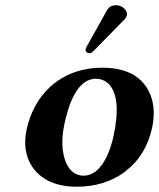

<svg xmlns="http://www.w3.org/2000/svg" viewBox="-20 -702 606 732"><path d="M420.9 -682.1Q445.3 -682.1 459.5 -662.6Q465.3 -652.8 463.9 -644Q460.9 -634.8 455.6 -628.9L335.9 -506.8Q328.1 -499.5 323.2 -499Q310.1 -499 306.2 -509.3Q305.7 -511.7 306.2 -513.2Q307.6 -519 309.1 -522L389.2 -665Q399.9 -681.6 420.9 -682.1ZM345.2 -401.9Q262.2 -400.4 225.6 -229Q207 -142.1 231.9 -81.5Q253.4 -33.2 297.9 -32.2Q351.1 -32.2 386.2 -103.5Q402.8 -137.7 413.1 -184.1Q444.8 -334 392.1 -384.3Q372.6 -401.4 345.2 -401.9ZM81.1 -207Q103 -307.1 170.4 -370.1Q251.5 -443.8 370.6 -443.8Q500 -443.8 546.4 -356Q577.1 -296.9 560.1 -215.8Q537.6 -109.4 458 -48.8Q456.5 -47.9 456.1 -46.9Q379.4 9.8 272.9 9.8Q156.7 9.8 104 -64.5Q64 -123.5 81.1 -207Z"/></svg>

Font: Linux Libertine Slanted O
Style: Bold Slanted
Weight: 700
Designer: Philipp H. Poll
Foundry: Philipp H. Poll
Version: Version 5.0.0